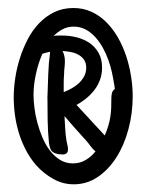

<svg xmlns="http://www.w3.org/2000/svg" viewBox="-20 -614 370 484"><path d="M166 -149.4Q138.2 -149.4 114 -163.1Q89.8 -176.8 71.3 -197.3Q56.2 -214.8 45.4 -235.4Q34.7 -255.9 27.8 -278.1Q21 -300.3 17.8 -323.2Q14.6 -346.2 14.6 -369.1Q14.6 -391.1 18.3 -416.3Q22 -441.4 29.8 -466.3Q37.6 -491.2 49.6 -514.4Q61.5 -537.6 78.4 -555.2Q95.2 -572.8 116.7 -583.3Q138.2 -593.8 165 -593.8Q189.9 -593.8 210.7 -584.2Q231.4 -574.7 248 -558.1Q264.6 -541.5 277.1 -519.8Q289.6 -498 297.9 -473.1Q306.2 -448.2 310.3 -422.1Q314.5 -396 314.5 -371.1Q314.5 -328.1 303.7 -288.1Q293 -248 273.4 -217.3Q253.9 -186.5 226.6 -168Q199.2 -149.4 166 -149.4ZM115.2 -523.4Q120.6 -524.4 126 -524.4Q131.3 -524.4 136.7 -524.4Q155.8 -524.4 173.8 -519.8Q191.9 -515.1 206.1 -505.4Q220.2 -495.6 228.8 -480.2Q237.3 -464.8 237.3 -443.4Q237.3 -427.7 232.4 -413.8Q227.5 -399.9 218.8 -388.2Q210 -376.5 198.2 -366.7Q186.5 -356.9 172.9 -349.6Q190.4 -330.6 208.5 -311Q226.6 -291.5 244.1 -272.5Q249.5 -285.2 252.9 -296.6Q256.3 -308.1 258.1 -319.1Q259.8 -330.1 260.3 -341.6Q260.7 -353 260.7 -366.2Q260.7 -373 262.2 -379.4Q263.7 -385.7 269.5 -389.6Q268.6 -393.6 268.6 -396.5Q268.6 -399.4 267.6 -402.3Q265.6 -415.5 262.2 -431.4Q258.8 -447.3 252.9 -463.4Q247.1 -479.5 238.8 -494.4Q230.5 -509.3 219.7 -521Q209 -532.7 195.6 -539.8Q182.1 -546.9 166 -546.9Q150.4 -546.9 137.9 -540.3Q125.5 -533.7 115.2 -523.4ZM137.7 -485.4Q143.6 -473.6 143.6 -460Q143.6 -451.7 142.6 -443.8Q141.6 -436 141.6 -427.7Q140.6 -416 140.6 -404.8Q140.6 -393.6 140.6 -381.8Q150.9 -385.7 160.9 -391.4Q170.9 -397 179 -404.5Q187 -412.1 192.1 -421.6Q197.3 -431.2 197.3 -443.4Q197.3 -455.6 191.7 -463.6Q186 -471.7 177.2 -476.3Q168.5 -481 158 -482.9Q147.5 -484.9 137.7 -485.4ZM151.4 -237.3Q151.4 -224.6 137.7 -224.6Q127.9 -224.6 119.1 -227.5Q110.4 -231.4 107.7 -237.3Q105 -243.2 103.5 -252.9Q100.6 -281.7 100.1 -310.5Q99.6 -339.4 99.6 -368.2L98.6 -369.1H99.6Q100.6 -397.9 101.6 -426.3Q102.5 -454.6 106.4 -483.4Q101.1 -482.4 96.2 -481.2Q91.3 -480 86.9 -478.5Q76.7 -455.6 70.6 -427.7Q64.5 -399.9 64.5 -375Q64.5 -360.8 66.7 -342.8Q68.8 -324.7 74 -305.4Q79.1 -286.1 86.9 -267.6Q94.7 -249 105.7 -234.6Q116.7 -220.2 131.1 -211.2Q145.5 -202.1 164.1 -202.1Q181.6 -202.1 196 -210.7Q210.4 -219.2 220.7 -232.4Q213.4 -238.3 207.8 -246.3Q202.1 -254.4 195.3 -261.7Q182.1 -276.4 168.9 -291Q155.8 -305.7 142.6 -321.3Q143.6 -305.7 144.3 -290.5Q145 -275.4 147.5 -259.8Q148.4 -254.4 149.9 -248.8Q151.4 -243.2 151.4 -237.3Z"/></svg>

Font: Just Another Hand
Style: Regular
Weight: 400
Designer: Astigmatic (AOETI)
Foundry: Astigmatic (AOETI)
Version: Version 1.001